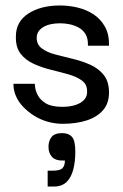

<svg xmlns="http://www.w3.org/2000/svg" viewBox="-20 -442 449 701"><path d="M209 10Q181 10 154.5 2.5Q128 -5 105.5 -19Q83 -33 65.5 -51Q48 -69 38.5 -90.5Q29 -112 29 -136H107Q107 -135 108.5 -122Q110 -109 119 -92.5Q128 -76 148.5 -64Q169 -52 207 -52Q236 -52 256.5 -59Q277 -66 288 -78.5Q299 -91 298 -109Q298 -134 279 -148Q260 -162 230 -170.5Q200 -179 167 -187Q134 -195 104 -208.5Q74 -222 55.5 -245.5Q37 -269 38 -309Q38 -363 83.5 -392.5Q129 -422 199 -422Q233 -422 265 -414Q297 -406 322.5 -389Q348 -372 363.5 -344Q379 -316 378 -275H301Q302 -301 292.5 -317Q283 -333 267 -341.5Q251 -350 233.5 -353.5Q216 -357 200 -357Q160 -357 137 -342.5Q114 -328 114 -304Q114 -279 133 -265Q152 -251 182 -243Q212 -235 246 -227Q280 -219 310 -205.5Q340 -192 359 -168Q378 -144 378 -104Q378 -65 356.5 -40Q335 -15 297 -2.5Q259 10 209 10ZM154 239V181H175Q200 181 208.5 171.5Q217 162 217 144Q185 146 171 132Q157 118 157 94Q157 73 168 58.5Q179 44 207 44Q231 44 243 58Q255 72 255 112Q255 148 247.5 177Q240 206 223 222.5Q206 239 177 239Z"/></svg>

Font: Darker Grotesque Light SemiBold
Style: Regular
Weight: 600
Version: Version 1.000;gftools[0.9.28]